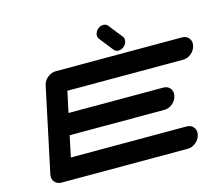

<svg xmlns="http://www.w3.org/2000/svg" viewBox="-123 -1084 1447 1248"><g transform="rotate(-15 600.5 -460.0)"><path d="M619.1 -840.3Q611.3 -850.6 611.3 -863.3Q611.3 -868.2 612.3 -873Q616.7 -892.6 633.1 -906.2Q649.4 -919.9 668.9 -919.9Q688 -919.9 699.2 -906.2L772.9 -813Q780.8 -803.2 780.8 -790.5Q780.8 -785.6 779.3 -779.8Q775.4 -760.3 758.8 -746.6Q742.2 -732.9 722.7 -732.9Q703.6 -732.9 692.9 -746.6ZM1022.5 -142.1Q1051.8 -142.1 1067.9 -121.6Q1080.1 -106.4 1080.1 -86.4Q1080.1 -79.1 1078.1 -70.8Q1071.8 -41.5 1046.6 -20.8Q1021.5 0 992.2 0H141.6Q112.3 0 96.2 -21Q84 -35.6 84 -55.2Q84 -62.5 85.9 -70.8L206.5 -638.2Q212.9 -667.5 238 -688.2Q263.2 -709 292.5 -709H1143.1Q1172.4 -709 1188.5 -688.5Q1200.7 -673.3 1200.7 -653.8Q1200.7 -646.5 1198.7 -638.2Q1192.4 -608.4 1167.2 -587.6Q1142.1 -566.9 1112.8 -566.9H333.5L303.2 -425.3H940.9Q970.2 -425.3 986.8 -404.8Q998.5 -389.6 998.5 -370.6Q998.5 -362.8 996.6 -354.5Q990.7 -325.2 965.3 -304.4Q939.9 -283.7 910.6 -283.7H272.9L243.2 -142.1Z"/></g></svg>

Font: Robtronika
Style: Italic
Weight: 400
Italic angle: -12°
Designer: GGBot
Version: 1.00